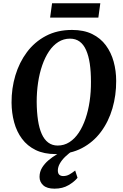

<svg xmlns="http://www.w3.org/2000/svg" viewBox="-20 -937 758 1180"><path d="M322 10Q250.5 10 199.2 -15Q148 -40 115.2 -84Q82.5 -128 67 -185.2Q51.5 -242.5 51 -306.5Q50.5 -393.5 74.5 -473.5Q98.5 -553.5 145.5 -616.5Q192.5 -679.5 262 -716.2Q331.5 -753 423 -753Q495 -753 546.5 -727.8Q598 -702.5 630.5 -658.5Q663 -614.5 678.5 -558.2Q694 -502 694 -439.5Q694.5 -352 671 -271Q647.5 -190 600.5 -126.8Q553.5 -63.5 483.8 -26.8Q414 10 322 10ZM334.5 -42.5Q374 -42.5 406.5 -63.2Q439 -84 463.8 -121Q488.5 -158 505.5 -207.5Q522.5 -257 531 -315Q539.5 -373 539 -435Q539 -497 531.8 -545.8Q524.5 -594.5 509.2 -629Q494 -663.5 469.5 -681.5Q445 -699.5 410 -699.5Q371 -699.5 338.5 -679Q306 -658.5 281.2 -621.5Q256.5 -584.5 239.5 -535.5Q222.5 -486.5 214 -429.2Q205.5 -372 205.5 -311Q206 -248 213.5 -198.2Q221 -148.5 236.5 -113.8Q252 -79 276.5 -60.8Q301 -42.5 334.5 -42.5ZM315 222.5Q268.5 222.5 245.8 201.8Q223 181 223 150.5Q223 119.5 238.2 94.2Q253.5 69 277.5 48.5Q301.5 28 329 11.8Q356.5 -4.5 381 -17.5L408 -27.5L432 -14.5Q402.5 5 381 26Q359.5 47 347.8 68Q336 89 335.5 109.5Q335.5 129 344.5 137Q353.5 145 368.5 145Q388.5 145 405.5 135.8Q422.5 126.5 442 111L456.5 155.5Q437.5 179.5 401.2 201Q365 222.5 315 222.5ZM300 -917H596.5L584.5 -829H288Z"/></svg>

Font: Merriweather 36pt
Style: Bold Italic
Weight: 700
Italic angle: -7.8°
Version: Version 2.101